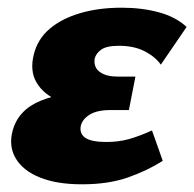

<svg xmlns="http://www.w3.org/2000/svg" viewBox="-20 -463 505 499"><path d="M193 16Q127 16 83 -2Q39 -20 20.5 -52Q2 -84 13 -124Q28 -178 86.5 -201.5Q145 -225 226 -225L219 -185Q170 -185 131.5 -201.5Q93 -218 75 -248.5Q57 -279 68 -322Q78 -362 109.5 -388.5Q141 -415 189 -429Q237 -443 296 -443Q349 -443 393 -431Q437 -419 465 -393L398 -295Q383 -316 355.5 -330Q328 -344 289 -344Q257 -344 243 -334Q229 -324 226 -310Q224 -296 230 -286Q236 -276 250 -270Q264 -264 285 -264H332L315 -177H268Q232 -177 213 -165Q194 -153 190 -136Q186 -116 201.5 -105Q217 -94 257 -94Q288 -94 315 -101.5Q342 -109 375 -124L403 -45Q364 -20 313 -2Q262 16 193 16Z"/></svg>

Font: Ysabeau Office Black
Style: Italic
Weight: 900
Italic angle: -12°
Designer: Christian Thalmann (Catharsis Fonts)
Version: Version 2.001;gftools[0.9.30]; featfreeze: tnum,lnum,ss02